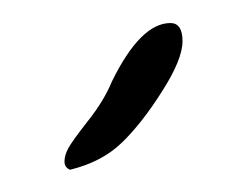

<svg xmlns="http://www.w3.org/2000/svg" viewBox="-20 -620 202 170"><path d="M42 -469.7Q37.1 -471.7 37.1 -477.1Q37.1 -482.4 40.5 -488.8Q43.9 -495.1 58.1 -513.2Q72.3 -531.2 79.1 -547.9Q104.5 -599.6 130.9 -599.6Q141.6 -599.6 141.6 -583.5Q141.6 -567.4 123.5 -539.1Q105.5 -510.7 87.9 -493.7Q70.3 -476.6 42 -469.7Z"/></svg>

Font: Dawning of a New Day
Style: Regular
Weight: 400
Designer: Kimberly Geswein
Foundry: Kimberly Geswein
Version: Version 1.002 2010